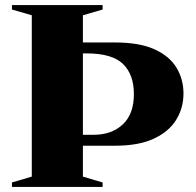

<svg xmlns="http://www.w3.org/2000/svg" viewBox="-20 -735 770 755"><path d="M383.5 -17.5V0H27V-17.5L105 -40.5V-675L27 -697.5V-715H383.5V-697.5L306 -675V-568H432.5Q528.5 -568 587.8 -541Q647 -514 674.2 -468.5Q701.5 -423 701.5 -367.5Q701.5 -311 673.2 -264.5Q645 -218 585.5 -190Q526 -162 432.5 -162H306V-40.5ZM506.5 -365Q506.5 -441.5 464 -483.2Q421.5 -525 320.5 -525H306V-205H349Q419 -205 462.8 -245.8Q506.5 -286.5 506.5 -365Z"/></svg>

Font: Newsreader Display
Style: Bold
Weight: 700
Designer: Hugues Gentile
Foundry: Production Type
Version: Version 1.001